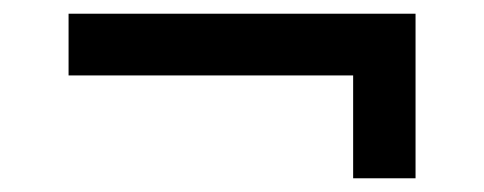

<svg xmlns="http://www.w3.org/2000/svg" viewBox="-20 -430 706 280"><path d="M80 -410V-320H495V-170H586V-410Z"/></svg>

Font: Gully Medium
Style: Regular
Weight: 500
Designer: jaikishan Patel
Foundry: MagicType
Version: Version 1.000;Glyphs 3.2 (3242)